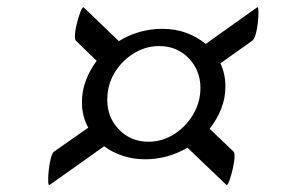

<svg xmlns="http://www.w3.org/2000/svg" viewBox="-20 -614 873 546"><path d="M121 -88Q117 -85 117 -103Q117 -116 119 -133.5Q121 -151 125 -165.5Q129 -180 134 -183L231 -251Q213 -283 213 -323Q213 -356 224.5 -386Q236 -416 255 -441L196 -498Q193 -501 193 -510Q193 -524 198 -545Q203 -566 209 -581Q215 -596 218 -593L318 -497Q345 -514 376.5 -523Q408 -532 441 -532Q479 -532 510 -520.5Q541 -509 565 -489L711 -593Q715 -596 715 -578Q715 -565 713 -547.5Q711 -530 707 -516Q703 -502 697 -498L607 -434Q621 -403 621 -368Q621 -335 609 -304.5Q597 -274 576 -248L644 -183Q647 -180 647 -170Q647 -157 642.5 -136.5Q638 -116 632.5 -101Q627 -86 624 -88L513 -194Q486 -178 455.5 -169.5Q425 -161 393 -161Q359 -161 329 -171Q299 -181 276 -198ZM402 -211Q441 -211 474.5 -232Q508 -253 529 -288Q550 -323 550 -364Q550 -414 516.5 -448.5Q483 -483 433 -483Q394 -483 360 -462Q326 -441 305.5 -406.5Q285 -372 285 -330Q285 -280 318.5 -245.5Q352 -211 402 -211Z"/></svg>

Font: Playball
Style: Regular
Weight: 400
Designer: Robert E. Leuschke
Foundry: Robert E. Leuschke
Version: Version 1.010